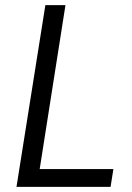

<svg xmlns="http://www.w3.org/2000/svg" viewBox="-20 -725 514 745"><path d="M44 0 156 -705H234L134 -69H420L409 0Z"/></svg>

Font: Nunito Sans 10pt Condensed
Style: Italic
Weight: 400
Width: 3
Italic angle: -9°
Designer: Vernon Adams
Foundry: Vernon Adams
Version: Version 3.101;gftools[0.9.27]